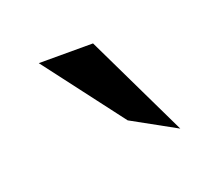

<svg xmlns="http://www.w3.org/2000/svg" viewBox="-46 -811 314 276"><g transform="rotate(-20 111.0 -673.0)"><path d="M32 -752 124 -631 191 -594 115 -752Z"/></g></svg>

Font: Charger EcoBold
Style: Bold
Weight: 1000
Designer: Jasper
Foundry: Cannot Into Space Fonts
Version: Version 1.1